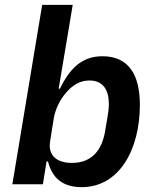

<svg xmlns="http://www.w3.org/2000/svg" viewBox="-20 -760 640 792"><path d="M31 0H157L172 -94H178C195 -26 238 12 317 12C472 12 557 -143 557 -328C557 -452 510 -528 403 -528C314 -528 266 -473 227 -394H222L280 -740H154ZM277 -88C210 -88 177 -122 187 -179L202 -273C210 -318 233 -355 252 -377C280 -410 311 -428 349 -428C406 -428 429 -388 429 -331C429 -315 427 -299 425 -287L414 -221C401 -140 358 -88 277 -88Z"/></svg>

Font: IBM Plex Mono SmBld
Style: Italic
Weight: 600
Italic angle: -9.5°
Monospace: yes
Designer: Mike Abbink, Paul van der Laan, Pieter van Rosmalen
Foundry: Bold Monday
Version: Version 2.004